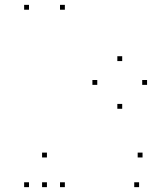

<svg xmlns="http://www.w3.org/2000/svg" viewBox="-20 -760 660 790"><path d="M246.9 10V-10H226.9V10ZM246.9 -720V-740H226.9V-720ZM99.3 -720V-740H79.3V-720ZM99.3 10V-10H79.3V10ZM552.3 10V-10H532.3V10ZM566.5 -112.1V-132.1H546.5V-112.1ZM173.1 -112.1V-132.1H153.1V-112.1ZM173.1 10V-10H153.1V10ZM585.1 -410.8V-430.8H565.1V-410.8ZM482.8 -508.7V-528.7H462.8V-508.7ZM380.2 -410.8V-430.8H360.2V-410.8ZM482.8 -312.4V-332.4H462.8V-312.4Z"/></svg>

Font: Monaspace Krypton Dots Var
Style: Regular
Weight: 400
Designer: Riley Cran and the Lettermatic Team
Version: Version 1.100 (Monaspace Krypton Dots)